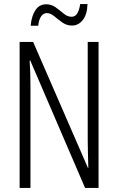

<svg xmlns="http://www.w3.org/2000/svg" viewBox="-20 -919 577 939"><path d="M462 0H396L128 -623H125Q127 -592 128 -560.5Q129 -529 129 -493V0H76V-714H142L410 -98H412Q411 -137 410 -172.5Q409 -208 409 -234V-714H462ZM130 -793Q134 -840 153 -869Q172 -898 206 -898Q232 -898 252.5 -883Q273 -868 291.5 -852.5Q310 -837 330 -837Q348 -837 358 -853.5Q368 -870 372 -899H408Q406 -847 384.5 -820.5Q363 -794 332 -794Q306 -794 285 -809Q264 -824 245.5 -839.5Q227 -855 209 -855Q193 -855 181.5 -839.5Q170 -824 167 -793Z"/></svg>

Font: Noto Sans Sinhala UI ExtraCondensed Light
Style: Regular
Weight: 300
Width: 2
Designer: Jelle Bosma - Monotype Design Team
Foundry: Monotype Imaging Inc.
Version: Version 2.006; ttfautohint (v1.8.4.7-5d5b)